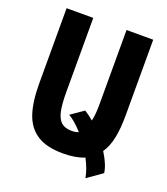

<svg xmlns="http://www.w3.org/2000/svg" viewBox="-148 -829 896 1028"><g transform="rotate(20 300.0 -315.5)"><path d="M53.5 -296.5V-725.5H205.5V-303.5Q205.5 -234.5 214 -194.8Q222.5 -155 243.5 -136.2Q264.5 -117.5 303 -117.5Q326 -117.5 342 -124.5Q297.5 -174 261.5 -194L334.5 -244.5Q360 -229.5 386 -206.5Q395 -239.5 395 -303.5V-725.5H547V-296.5Q547 -220 535.8 -165.2Q524.5 -110.5 499 -74Q538.5 -11.5 544.5 35.5L459.5 95.5Q452 49.5 422 -8.5Q372 12 300 12Q207 12 153 -22.8Q99 -57.5 76.2 -124.8Q53.5 -192 53.5 -296.5Z"/></g></svg>

Font: JuliaMono ExtraBold
Style: Regular
Weight: 800
Monospace: yes
Designer: cormullion
Foundry: corm
Version: Version 0.055; ttfautohint (v1.8.4)